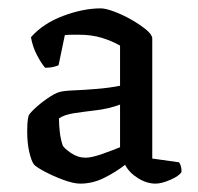

<svg xmlns="http://www.w3.org/2000/svg" viewBox="-20 -785 474 459"><path d="M172 -346Q156 -346 131.5 -355Q107 -364 86.5 -375Q66 -386 61 -392Q55 -400 50 -421.5Q45 -443 45 -471Q45 -480 45.5 -489Q46 -498 48 -507Q48 -511 61.5 -524Q75 -537 93 -549.5Q111 -562 122 -565Q132 -568 157 -569Q182 -570 212 -572.5Q242 -575 267 -580V-676Q248 -687 223.5 -694.5Q199 -702 169 -702Q162 -702 152.5 -702Q143 -702 135 -701L120 -629Q116 -627 107.5 -625Q99 -623 88 -623Q79 -633 68.5 -653Q58 -673 54 -696Q83 -729 131 -747Q179 -765 221 -765Q232 -765 252.5 -757.5Q273 -750 294 -738Q315 -726 329.5 -714Q344 -702 344 -693V-406L408 -397Q414 -389 414 -374Q408 -364 387 -355Q366 -346 352 -346Q331 -346 310 -359Q289 -372 279 -391Q256 -373 228.5 -359.5Q201 -346 172 -346ZM185 -408Q199 -408 224.5 -417Q250 -426 267 -433V-535Q240 -525 210.5 -521.5Q181 -518 157.5 -514.5Q134 -511 121 -502Q121 -486 123 -469Q125 -452 130 -437Q134 -430 150 -419Q166 -408 185 -408Z"/></svg>

Font: Texturina 72pt Medium
Style: Regular
Weight: 500
Designer: Guillermo Torres Carreño
Foundry: Omnibus-Type
Version: Version 1.002; ttfautohint (v1.8.3)